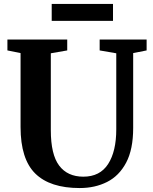

<svg xmlns="http://www.w3.org/2000/svg" viewBox="-20 -943 772 971"><path d="M383 8Q233 8 158.5 -65.2Q84 -138.5 84 -300.5V-674.5L17.5 -688V-743H320V-688L237 -673.5V-284.5Q237 -161.5 279.2 -105.5Q321.5 -49.5 401.5 -49.5Q485.5 -49.5 526.8 -113.5Q568 -177.5 568 -289V-673.5L484 -688V-743H721.5V-688L653.5 -674.5V-296Q653.5 -187.5 618 -120.5Q582.5 -53.5 521.5 -22.8Q460.5 8 383 8ZM551.5 -923V-837.5H241.5V-923Z"/></svg>

Font: Merriweather Text Regular
Style: Bold
Weight: 700
Designer: Eben Sorkin
Foundry: Eben Sorkin
Version: Version 2.100; ttfautohint (v1.7.19-72a1) -l 8 -r 50 -G 200 